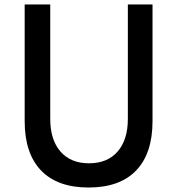

<svg xmlns="http://www.w3.org/2000/svg" viewBox="-20 -820 790 856"><path d="M204 -800V-290Q204 -197 249.5 -144.5Q295 -92 377 -92Q459 -92 504.5 -144.5Q550 -197 550 -290V-800H660V-280Q660 -136 587 -60Q514 16 375 16Q236 16 163 -60Q90 -136 90 -280V-800Z"/></svg>

Font: Martian Mono Custom sWd Rg
Style: Regular
Weight: 400
Width: 6
Monospace: yes
Designer: Alex Havermale
Foundry: Evil Martians
Version: Version 1.000